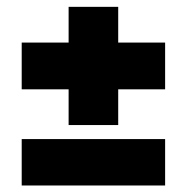

<svg xmlns="http://www.w3.org/2000/svg" viewBox="-20 -582 560 575"><path d="M45 -26.5V-165.5H474.5V-26.5ZM334 -207.5H185.5V-561.5H334ZM45 -314.5V-454.5H474.5V-314.5Z"/></svg>

Font: Anek Gujarati Medium ExtraBold
Style: Regular
Weight: 800
Version: Version 1.003